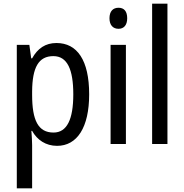

<svg xmlns="http://www.w3.org/2000/svg" viewBox="-20 -780 997 1040"><path d="M286 -547C226 -547 184 -518 154 -464H149L139 -537H71V240H154V6C154 -16 152 -44 150 -71H154C181 -22 228 10 289 10C398 10 463 -90 463 -269C463 -454 398 -547 286 -547ZM269 -476C345 -476 377 -403 377 -269C377 -134 343 -62 270 -62C187 -62 154 -128 154 -266V-285C155 -415 189 -476 269 -476Z M622 -738C592 -738 573 -719 573 -681C573 -644 592 -624 622 -624C651 -624 669 -644 669 -681C669 -719 652 -738 622 -738ZM662 -537H579V0H662Z M887 0V-760H804V0Z"/></svg>

Font: Noto Sans Gujarati UI Condensed
Style: Regular
Weight: 400
Width: 3
Designer: Jelle Bosma - Monotype Design Team, Universal Thirst
Foundry: Monotype Imaging Inc.
Version: Version 2.106